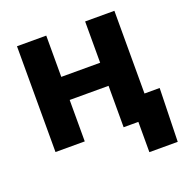

<svg xmlns="http://www.w3.org/2000/svg" viewBox="-126 -660 895 931"><g transform="rotate(-20 321.0 -195.0)"><path d="M454.6 -332.9V-213.8H169V-332.9ZM211.7 -545.9V0H60.7V-545.9ZM563.3 -545.9V0H412.3V-545.9ZM488.3 156.2V0H445.7V-119.1H641.6L634.6 156.2Z"/></g></svg>

Font: GitLab Sans
Style: Regular
Weight: 400
Designer: Rasmus Andersson
Foundry: Modifications by GitLab B.V., manufactured by rsms
Version: Version 4.000;git-c8fb6b7